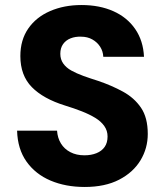

<svg xmlns="http://www.w3.org/2000/svg" viewBox="-20 -732 658 764"><path d="M317 12Q241 12 181 -13.5Q121 -39 85.5 -89Q50 -139 48 -212H207Q209 -183 222.5 -161Q236 -139 260 -126.5Q284 -114 316 -114Q343 -114 364 -122.5Q385 -131 396.5 -147.5Q408 -164 408 -189Q408 -212 395 -230.5Q382 -249 359 -263Q336 -277 305.5 -289Q275 -301 239 -312Q152 -339 106.5 -385.5Q61 -432 61 -509Q61 -573 92.5 -618.5Q124 -664 179.5 -688Q235 -712 304 -712Q376 -712 431 -687.5Q486 -663 518 -616.5Q550 -570 553 -506H391Q390 -528 378.5 -546Q367 -564 347.5 -575Q328 -586 303 -586Q280 -587 261 -579.5Q242 -572 231 -556.5Q220 -541 220 -518Q220 -496 231.5 -479.5Q243 -463 263.5 -451.5Q284 -440 311.5 -430Q339 -420 371 -410Q424 -392 469 -367.5Q514 -343 541 -303.5Q568 -264 568 -199Q568 -142 539 -94Q510 -46 454 -17Q398 12 317 12Z"/></svg>

Font: DM Sans 11pt Black
Style: Regular
Weight: 900
Version: Version 4.004;gftools[0.9.30]